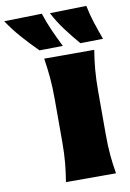

<svg xmlns="http://www.w3.org/2000/svg" viewBox="-253 -1029 742 1092"><g transform="rotate(-10 118.0 -483.5)"><path d="M37 0Q46 -55.5 51 -108.2Q56 -161 56 -229V-474Q56 -545.5 51 -600.5Q46 -655.5 37 -713H326Q316.5 -655.5 311.8 -600.5Q307 -545.5 307 -474V-229Q307 -161 311.8 -108.2Q316.5 -55.5 326 0ZM19 -764Q-29 -811.5 -72.5 -861Q-116 -910.5 -150 -962L68 -967Q84.5 -916 106.5 -866.2Q128.5 -816.5 154 -766ZM255 -764Q214 -811.5 177.2 -861Q140.5 -910.5 114 -962L325 -967Q335 -916 351.2 -866.2Q367.5 -816.5 386 -766Z"/></g></svg>

Font: Commissioner Flair Black
Style: Regular
Weight: 900
Designer: Kostas Bartsokas
Foundry: Kostas Bartsokas
Version: Version 1.000; ttfautohint (v1.8.3)